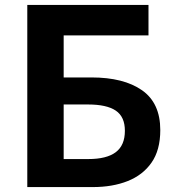

<svg xmlns="http://www.w3.org/2000/svg" viewBox="-20 -761 715 781"><path d="M91 -741H584V-617H239V-446H352Q483 -446 557.5 -394Q632 -342 632 -232Q632 -150 596 -99Q561 -49 499.5 -24.5Q438 0 357 0H91ZM488 -229Q488 -286 451 -311Q414 -336 338 -336H239V-114H339Q414 -114 451 -142Q488 -170 488 -229Z"/></svg>

Font: Merged Yaku Han JP
Style: Bold
Weight: 700
Designer: Ryoko NISHIZUKA 西塚涼子 (kana, bopomofo & ideographs); Paul D. Hunt (Latin, Greek & Cyrillic); Sandoll Communications 산돌커뮤니
Foundry: Adobe
Version: Version 2.004